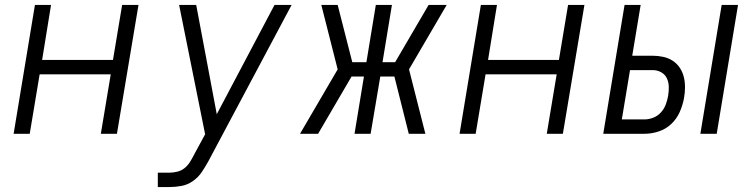

<svg xmlns="http://www.w3.org/2000/svg" viewBox="-20 -540 3040 775"><path d="M35 0 121 -520H186L150 -298H436L473 -520H539L452 0H387L427 -240H140L100 0Z M617 215V157H664Q679 157 695.5 153Q712 149 725 138.5Q738 128 747 113.5Q756 99 763 85L764 84Q764 84 764 84Q764 84 764 84Q764 83 764 83Q764 83 764 83L808 2L703 -520H772L855 -79L1088 -520H1157L821 111Q809 133 794.5 154.5Q780 176 758.5 191Q737 206 712.5 210.5Q688 215 664 215Z M1264 0H1191L1343 -260L1277 -520H1343L1402 -289H1459L1497 -520H1562L1524 -289H1575L1710 -520H1783L1631 -260L1697 0H1630L1572 -231H1515L1476 0H1411L1449 -231H1399Z M1835 0 1921 -520H1986L1950 -298H2236L2273 -520H2339L2252 0H2187L2227 -240H1940L1900 0Z M2807 0 2893 -520H2959L2873 0ZM2415 0 2501 -520H2566L2532 -315H2615Q2636 -315 2657 -310.5Q2678 -306 2695 -295Q2712 -284 2723.5 -267Q2735 -250 2740 -230Q2745 -210 2745 -188Q2745 -166 2741 -144Q2736 -116 2724 -88.5Q2712 -61 2690 -40Q2668 -19 2639 -9.5Q2610 0 2582 0ZM2582 -58Q2599 -58 2617 -65Q2635 -72 2648 -86.5Q2661 -101 2667.5 -118.5Q2674 -136 2677 -154Q2680 -172 2679.5 -190.5Q2679 -209 2671.5 -224.5Q2664 -240 2648.5 -248.5Q2633 -257 2615 -257H2523L2490 -58Z"/></svg>

Font: Iosevka SS04 Lt Ex Obl
Style: Regular
Weight: 300
Width: 7
Italic angle: -9°
Monospace: yes
Designer: Belleve Invis
Foundry: Belleve Invis
Version: Version 19.0.0; ttfautohint (v1.8.4)